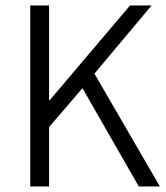

<svg xmlns="http://www.w3.org/2000/svg" viewBox="-20 -677 604 697"><path d="M158.2 -657.2V-313H160.2L452.1 -657.2H530.3L322.8 -409.7L560.5 0H483.9L279.3 -356.9L158.2 -215.8V0H89.8V-657.2Z"/></svg>

Font: Varta
Style: Light
Weight: 300
Designer: Joana Correia, Viktoriya Grabowska, Eben Sorkin
Foundry: Sorkin Type
Version: Version 1.002; ttfautohint (v1.3) -l 8 -r 24 -G 200 -x 12 -H